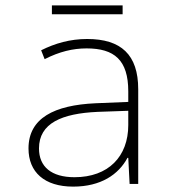

<svg xmlns="http://www.w3.org/2000/svg" viewBox="-20 -684 640 714"><path d="M173 -631H436V-664H173ZM252 10C355 10 421 -35 454 -97H457L462 0H494V-352C494 -481 430 -539 304 -539C241 -539 185 -523 133 -497L146 -464C201 -492 251 -504 302 -504C405 -504 457 -461 457 -344V-305L335 -300C182 -293 86 -245 86 -132C86 -44 145 10 252 10ZM257 -25C171 -25 125 -64 125 -132C125 -226 210 -262 343 -268L457 -272V-219C457 -102 383 -25 257 -25Z"/></svg>

Font: Noto Sans Mono ExtraLight
Style: Regular
Weight: 200
Designer: Monotype Design Team
Foundry: Monotype Imaging Inc.
Version: Version 2.014